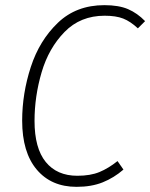

<svg xmlns="http://www.w3.org/2000/svg" viewBox="-20 -714 583 745"><path d="M543 -632 515 -604Q486 -631 458 -642Q430 -653 386 -653Q292 -653 230.5 -590Q169 -527 141.5 -433.5Q114 -340 114 -245Q114 -139 157.5 -85.5Q201 -32 280 -32Q331 -32 366 -46.5Q401 -61 436 -89L459 -56Q422 -24 378.5 -6.5Q335 11 277 11Q179 11 122.5 -56Q66 -123 66 -246Q66 -351 99.5 -454Q133 -557 204.5 -625.5Q276 -694 385 -694Q441 -694 477 -678.5Q513 -663 543 -632Z"/></svg>

Font: Fira Sans Condensed ExtraLight
Style: Italic
Weight: 275
Width: 3
Italic angle: -8°
Designer: Carrois Corporate & Edenspiekermann AG
Foundry: Carrois Corporate GbR & Edenspiekermann AG
Version: Version 4.203